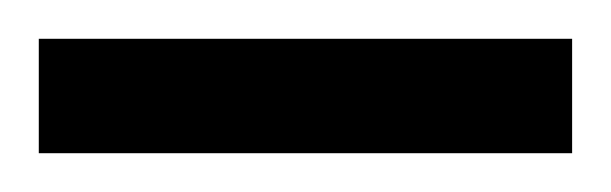

<svg xmlns="http://www.w3.org/2000/svg" viewBox="-34 -703 315 99"><path d="M-14 -624V-683H261V-624Z"/></svg>

Font: Titillium Web
Style: Regular
Weight: 400
Version: Version 1.002;PS 57.000;hotconv 1.0.70;makeotf.lib2.5.55311